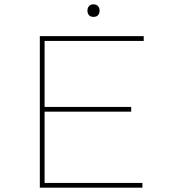

<svg xmlns="http://www.w3.org/2000/svg" viewBox="-20 -867 804 887"><path d="M164 0V-700H644V-678H186V-22H638V0ZM176 -351V-373H586V-351ZM412 -789Q398 -789 391 -797Q384 -805 384 -818Q384 -830 391 -838.5Q398 -847 412 -847Q425 -847 432.5 -839Q440 -831 440 -818Q440 -805 433 -797Q426 -789 412 -789Z"/></svg>

Font: Lexend Mega Thin
Style: Regular
Weight: 250
Version: Version 1.007